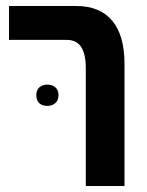

<svg xmlns="http://www.w3.org/2000/svg" viewBox="-20 -620 490 640"><path d="M266 -393Q266 -440 250.5 -463.5Q235 -487 203 -487H10V-600H234Q313 -600 354 -551Q395 -502 395 -407V0H266ZM138 -338Q154 -338 164.5 -329Q175 -320 175 -303Q175 -286 164.5 -276.5Q154 -267 138 -267Q121 -267 111 -276Q101 -285 101 -303Q101 -320 111.5 -329Q122 -338 138 -338Z"/></svg>

Font: Noto Sans Hebrew Cond
Style: Bold
Weight: 700
Width: 2
Designer: Monotype Design Team
Foundry: Monotype Imaging Inc.
Version: Version 1.000